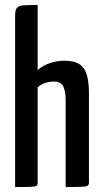

<svg xmlns="http://www.w3.org/2000/svg" viewBox="-20 -755 414 775"><path d="M41 0V-694Q41 -715 48.5 -723.5Q56 -732 75.5 -733.5Q95 -735 132 -735V-472Q153 -491 182 -500.5Q211 -510 239 -510Q281 -510 302 -495Q323 -480 331 -451Q339 -422 339 -379V-18Q339 -9 334 -5.5Q329 -2 309.5 -1Q290 0 245 0V-352Q245 -382 236.5 -404Q228 -426 195 -426Q181 -426 164.5 -421Q148 -416 132 -403V-18Q132 -9 128.5 -5.5Q125 -2 105.5 -1Q86 0 41 0Z"/></svg>

Font: Yanone Kaffeesatz ExtraLight Medium
Style: Regular
Weight: 500
Version: Version 2.003